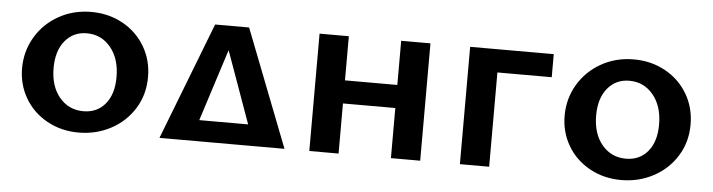

<svg xmlns="http://www.w3.org/2000/svg" viewBox="-38 -622 2862 771"><g transform="rotate(5 1393.5 -236.5)"><path d="M46 -231Q46 -299 79.5 -356Q113 -413 172 -446.5Q231 -480 304 -480Q374 -480 431 -448.5Q488 -417 520.5 -362Q553 -307 553 -239Q553 -168 518 -112Q483 -56 424 -24.5Q365 7 294 7Q224 7 167 -24.5Q110 -56 78 -110.5Q46 -165 46 -231ZM427 -228Q427 -302 389.5 -347.5Q352 -393 293 -393Q239 -393 205.5 -352.5Q172 -312 172 -243Q172 -169 209.5 -124.5Q247 -80 306 -80Q361 -80 394 -119.5Q427 -159 427 -228Z M1124 0H620L803 -473H940ZM970 -85 866 -375 773 -85Z M1671 -473V0H1553V-202H1342V0H1224V-473H1342V-295H1553V-473Z M2168 -380H1949V0H1831V-473H2168Z M2233 -231Q2233 -299 2266.5 -356Q2300 -413 2359 -446.5Q2418 -480 2491 -480Q2561 -480 2618 -448.5Q2675 -417 2707.5 -362Q2740 -307 2740 -239Q2740 -168 2705 -112Q2670 -56 2611 -24.5Q2552 7 2481 7Q2411 7 2354 -24.5Q2297 -56 2265 -110.5Q2233 -165 2233 -231ZM2614 -228Q2614 -302 2576.5 -347.5Q2539 -393 2480 -393Q2426 -393 2392.5 -352.5Q2359 -312 2359 -243Q2359 -169 2396.5 -124.5Q2434 -80 2493 -80Q2548 -80 2581 -119.5Q2614 -159 2614 -228Z"/></g></svg>

Font: Ysabeau SC
Style: Bold
Weight: 700
Designer: Christian Thalmann (Catharsis Fonts)
Version: Version 0.003